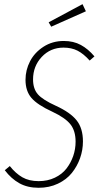

<svg xmlns="http://www.w3.org/2000/svg" viewBox="-20 -889 480 919"><path d="M375 -869.1 391.1 -835 225.1 -761.2 212.9 -782.2ZM285.2 -692.9Q332 -692.9 366.9 -673.8Q401.9 -654.8 432.1 -619.1L409.2 -599.1Q379.9 -631.8 351.1 -646.5Q322.3 -661.1 284.2 -661.1Q221.7 -661.1 179.9 -616.7Q138.2 -572.3 138.2 -508.8Q138.2 -463.9 161.4 -437.5Q184.6 -411.1 247.1 -382.8Q316.4 -351.1 346.7 -313Q377 -274.9 377 -211.9Q377 -170.9 363.3 -132.1Q349.6 -93.3 324 -61.3Q298.3 -29.3 257.1 -9.8Q215.8 9.8 165 9.8Q111.3 9.8 72.5 -12Q33.7 -33.7 2.9 -74.2L26.9 -94.2Q54.7 -59.1 86.9 -40.5Q119.1 -22 165 -22Q208 -22 242.7 -38.6Q277.3 -55.2 298.3 -82.5Q319.3 -109.9 330.6 -142.8Q341.8 -175.8 341.8 -210.9Q341.8 -262.7 317.1 -293.9Q292.5 -325.2 231 -354Q158.7 -387.2 130.4 -420.4Q102.1 -453.6 102.1 -506.8Q102.1 -553.7 123.8 -595.7Q145.5 -637.7 188.2 -665.3Q231 -692.9 285.2 -692.9Z"/></svg>

Font: Fira Sans Compressed UltraLight
Style: Italic
Weight: 200
Width: 3
Italic angle: -8°
Designer: Carrois Corporate & Edenspiekermann AG
Foundry: Carrois Corporate GbR & Edenspiekermann AG
Version: Version 4.203;PS 004.203;hotconv 1.0.88;makeotf.lib2.5.64775